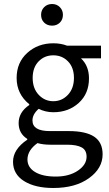

<svg xmlns="http://www.w3.org/2000/svg" viewBox="-20 -714 544 958"><path d="M116 -17V-21Q73 -48 73 -100Q73 -154 126 -190V-194Q63 -245 63 -325Q63 -402 116 -450Q169 -498 246 -498Q284 -498 315 -486H484V-423H384Q424 -385 424 -323Q424 -247 373 -200.5Q322 -154 246 -154Q207 -154 173 -171Q142 -144 142 -113Q142 -60 228 -60H322Q408 -60 450 -32Q492 -4 492 56Q492 126 424 175Q356 224 246 224Q155 224 100 189.5Q45 155 45 93Q45 31 116 -17ZM117 82Q117 121 154.5 144Q192 167 258 167Q325 167 368.5 137.5Q412 108 412 68Q412 35 387.5 21.5Q363 8 314 8H230Q195 8 167 0Q117 36 117 82ZM172.5 -407.5Q143 -377 143 -325Q143 -273 173 -241Q203 -209 246 -209Q289 -209 319 -241Q349 -273 349 -325Q349 -377 319.5 -407.5Q290 -438 246 -438Q202 -438 172.5 -407.5ZM185 -640Q185 -663 200.5 -678.5Q216 -694 240 -694Q263 -694 278.5 -678.5Q294 -663 294 -640Q294 -616 278.5 -601Q263 -586 240 -586Q216 -586 200.5 -601Q185 -616 185 -640Z"/></svg>

Font: RibengUni
Style: Regular
Weight: 400
Designer: (1) Dr. Andrew Glass (Senior Program Manager at Microsoft Corporation)
(2) Bivuti Chakma (Chakma Font Designer & Keyboar
Foundry: Bivuti Chakma
Version: Version 2.2022; Updated on: 03 June 2022; Friday